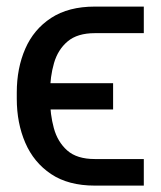

<svg xmlns="http://www.w3.org/2000/svg" viewBox="-20 -566 490 586"><path d="M269.5 -80.6H418.9V0.5H269.5Q188.5 0.5 135.7 -34.9Q83 -70.3 57.1 -130.4Q31.2 -190.4 31.2 -264.6V-283.7Q31.2 -357.9 57.1 -417.2Q83 -476.6 136 -511.2Q189 -545.9 269.5 -545.9H418.9V-464.8H269.5Q216.3 -464.8 186.5 -439.7Q156.7 -414.6 144.8 -373.3Q132.8 -332 132.8 -283.7V-264.6Q132.8 -217.3 144.3 -175Q155.8 -132.8 185.3 -106.7Q214.8 -80.6 269.5 -80.6ZM325.2 -312V-231.9H59.1V-312Z"/></svg>

Font: Adwaita Sans
Style: Regular
Weight: 400
Designer: Rasmus Andersson
Foundry: rsms
Version: Version 4.001;git-9221beed3